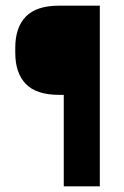

<svg xmlns="http://www.w3.org/2000/svg" viewBox="-20 -659 437 679"><path d="M189.5 -323.5Q108.5 -323.5 71.2 -362.2Q34 -401 34 -472V-490.5Q34 -562 71.5 -600.5Q109 -639 189.5 -639H236.5L237 -323.5ZM333 0H205.5V-639H333Z"/></svg>

Font: Anek Gujarati SemiBold
Style: Regular
Weight: 600
Designer: Mrunmayee Ghaisas (Gujarati), Yesha Goshar (Latin)
Foundry: Ek Type
Version: Version 1.003